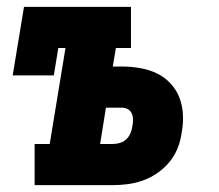

<svg xmlns="http://www.w3.org/2000/svg" viewBox="-20 -540 640 560"><path d="M81 0V-120H125L171 -400H150L137 -320H17L50 -520H362V-400H318L309 -346H335Q362 -346 388 -341.5Q414 -337 436.5 -326.5Q459 -316 476.5 -297.5Q494 -279 503 -256Q512 -233 513.5 -206.5Q515 -180 510 -154Q507 -131 498.5 -109Q490 -87 475 -68.5Q460 -50 440 -36Q420 -22 398 -14Q376 -6 353.5 -3Q331 0 308 0ZM308 -120Q319 -120 329.5 -123Q340 -126 348 -133.5Q356 -141 360.5 -151.5Q365 -162 366 -172Q368 -181 368 -190.5Q368 -200 364.5 -208.5Q361 -217 353 -221.5Q345 -226 335 -226H289L272 -120Z"/></svg>

Font: Iosevka Etoile Heavy Oblique
Style: Regular
Weight: 900
Italic angle: -9°
Designer: Belleve Invis
Foundry: Belleve Invis
Version: Version 15.5.2; ttfautohint (v1.8.4)